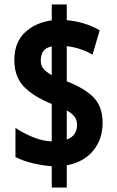

<svg xmlns="http://www.w3.org/2000/svg" viewBox="-20 -779 521 857"><path d="M211 -37Q171 -40 128 -50Q85 -60 49 -78V-208Q83 -185 127 -167Q171 -149 211 -148V-315Q127 -349 85.5 -393.5Q44 -438 44 -511Q44 -589 90.5 -633.5Q137 -678 211 -688V-759H278V-689Q314 -686 352 -675Q390 -664 425 -644L393 -535Q366 -551 336 -560.5Q306 -570 278 -573V-416Q360 -384 399 -343Q438 -302 438 -231Q438 -158 396.5 -107Q355 -56 278 -41V58H211ZM211 -572Q183 -566 172.5 -549.5Q162 -533 162 -508Q162 -487 173.5 -472.5Q185 -458 211 -444ZM278 -156Q302 -165 313 -182Q324 -199 324 -221Q324 -244 312 -259Q300 -274 278 -286Z"/></svg>

Font: Noto Sans Thai ExtCond ExtBd
Style: Regular
Weight: 800
Width: 2
Designer: Monotype Design Team
Foundry: Monotype Imaging Inc.
Version: Version 2.002; ttfautohint (v1.8.4.7-5d5b)